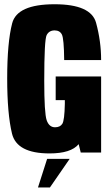

<svg xmlns="http://www.w3.org/2000/svg" viewBox="-20 -700 508 881"><path d="M207.5 4Q57 4 35 -87.2Q13 -178.5 13 -340Q13 -505.5 35.8 -593Q58.5 -680.5 230.5 -680.5Q397.5 -680.5 420.8 -595.5Q444 -510.5 444 -424.5H274.5Q273.5 -522.5 264 -541.5Q254.5 -560.5 230.5 -560.5Q205.5 -560.5 194.2 -539.2Q183 -518 183 -329Q183 -180.5 194.2 -148.2Q205.5 -116 232.5 -116Q256 -116 266 -132Q276 -148 277.5 -223.5V-240.5H235.5V-349H444V0H350.5L341 -38.5Q305.5 4 207.5 4ZM154.2 160.3 196.2 29.1H299.6L209 160.3Z"/></svg>

Font: Anybody Condensed ExtraBold
Style: Regular
Weight: 800
Width: 3
Designer: Tyler Finck
Foundry: Etcetera Type Company
Version: Version 1.010; ttfautohint (v1.8.3) -l 8 -r 50 -G 200 -x 14 